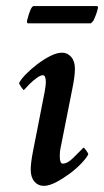

<svg xmlns="http://www.w3.org/2000/svg" viewBox="-20 -605 343 632"><path d="M184.6 -431.6Q202.1 -431.6 214.4 -417.5Q226.6 -403.3 226.6 -378.9Q226.6 -366.2 224.6 -351.1Q222.7 -335.9 218.8 -316.4L178.7 -114.3Q177.7 -110.4 177.2 -104.5Q176.8 -98.6 176.8 -90.8Q176.8 -66.4 186.5 -66.4Q202.1 -66.4 220.7 -85Q239.3 -103.5 254.9 -119.1Q256.8 -119.1 263.7 -109.9Q270.5 -100.6 270.5 -96.7Q264.6 -85 248 -67.4Q231.4 -49.8 209 -33.2Q186.5 -16.6 164.1 -4.9Q141.6 6.8 124 6.8Q105.5 6.8 93.3 -7.3Q81.1 -21.5 81.1 -46.9Q81.1 -57.6 83 -73.2Q85 -88.9 88.9 -108.4L127 -302.7Q128.9 -313.5 129.9 -321.3Q130.9 -329.1 130.9 -334Q130.9 -357.4 121.1 -357.4Q113.3 -357.4 101.1 -348.6Q88.9 -339.8 77.1 -328.1Q65.4 -316.4 58.6 -308.6Q56.6 -308.6 49.8 -318.4Q43 -328.1 43 -332Q48.8 -343.8 64.9 -360.4Q81.1 -377 102.1 -393.1Q123 -409.2 145 -420.4Q167 -431.6 184.6 -431.6ZM72.3 -528.3Q67.4 -528.3 69.3 -538.1Q81.1 -585 90.8 -585H297.9Q304.7 -585 301.8 -576.2Q297.9 -558.6 287.1 -536.1L279.3 -528.3Z"/></svg>

Font: Crimson Text SemiBold
Style: Italic
Weight: 600
Italic angle: -11°
Designer: Sebastian Kosch
Foundry: Sebastian Kosch
Version: Version 1.100; ttfautohint (v1.8.4)